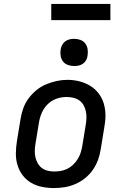

<svg xmlns="http://www.w3.org/2000/svg" viewBox="-20 -946 640 974"><path d="M254 8Q223 8 193 2Q163 -4 137.5 -19Q112 -34 94.5 -57.5Q77 -81 68.5 -109.5Q60 -138 60.5 -169Q61 -200 66 -231L84 -341Q88 -368 97.5 -395Q107 -422 124 -445.5Q141 -469 164 -488Q187 -507 213.5 -518Q240 -529 267 -535Q294 -541 322 -541Q353 -541 382.5 -533.5Q412 -526 437 -511Q462 -496 480 -472.5Q498 -449 506.5 -420.5Q515 -392 515 -361Q515 -330 509 -299L491 -189Q487 -162 477.5 -135.5Q468 -109 451.5 -85Q435 -61 412 -42.5Q389 -24 362.5 -12.5Q336 -1 308.5 3.5Q281 8 254 8ZM255 -76Q272 -76 289 -79Q306 -82 322 -90Q338 -98 351 -110.5Q364 -123 373.5 -138Q383 -153 388.5 -169.5Q394 -186 397 -203L415 -313Q418 -330 418.5 -347.5Q419 -365 415.5 -381.5Q412 -398 404 -412.5Q396 -427 382.5 -436.5Q369 -446 352 -450Q335 -454 318 -454Q301 -454 284.5 -450.5Q268 -447 252 -439Q236 -431 223 -418.5Q210 -406 201 -391Q192 -376 186.5 -360Q181 -344 178 -327L160 -217Q157 -200 156.5 -182.5Q156 -165 159.5 -149Q163 -133 171 -118.5Q179 -104 192 -94Q205 -84 221.5 -80Q238 -76 255 -76Q255 -76 255 -76Q255 -76 255 -76ZM356 -611Q340 -611 324.5 -616.5Q309 -622 299.5 -634.5Q290 -647 287.5 -663.5Q285 -680 288 -697Q290 -708 296 -719Q302 -730 312 -737Q322 -744 333.5 -746.5Q345 -749 356 -749Q373 -749 388 -743.5Q403 -738 412.5 -725.5Q422 -713 424.5 -696.5Q427 -680 424 -663Q423 -652 417 -641Q411 -630 401 -623Q391 -616 379.5 -613.5Q368 -611 356 -611ZM540 -844H240V-926H540Z"/></svg>

Font: Iosevka Curly Slab MdEx
Style: Italic
Weight: 500
Width: 7
Italic angle: -9°
Monospace: yes
Designer: Belleve Invis
Foundry: Belleve Invis
Version: Version 11.0.0; ttfautohint (v1.8.3)